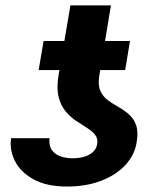

<svg xmlns="http://www.w3.org/2000/svg" viewBox="-20 -680 583 710"><path d="M339.3 -147.7Q342.6 -168 331.7 -181.5Q320.8 -195.1 301.9 -206.9Q282.9 -218.7 261.7 -232.9Q240.4 -247.2 222.8 -268.1Q205.2 -289.1 196.9 -321.1Q188.6 -353.2 196.3 -400.6L240.4 -660H390.2L347.1 -399.4Q341.6 -365 351.1 -344Q360.6 -322.9 378.9 -309.5Q397.1 -296.1 418 -284.4Q438.9 -272.7 456.6 -257.3Q474.3 -242 483.2 -217.4Q492.1 -192.8 485.2 -152.9Q477.6 -106.1 443.3 -69.3Q408.9 -32.5 353.7 -11.4Q298.4 9.8 228.1 9.8Q151.6 9.8 103.4 -17.2Q55.2 -44.2 34.8 -85.5Q14.5 -126.9 21.1 -168.9H163.1Q160.3 -141.1 172.1 -124.8Q184 -108.4 204.5 -101.6Q225 -94.7 247.9 -94.7Q273.4 -94.7 293.1 -100.9Q312.7 -107 324.9 -119Q337 -131 339.3 -147.7ZM460.7 -528.3 442.8 -420.9H122.9L141.2 -528.3Z"/></svg>

Font: Inter Tight
Style: Italic
Weight: 400
Italic angle: -9.39999°
Designer: Rasmus Andersson
Foundry: rsms
Version: Version 3.002